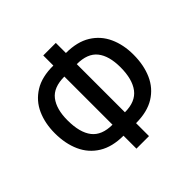

<svg xmlns="http://www.w3.org/2000/svg" viewBox="-183 -881 1049 1049"><g transform="rotate(-45 341.5 -357.0)"><path d="M294 3V-97Q208 -97 151 -132Q94 -167 66 -229Q38 -291 38 -372Q38 -448 65 -508.5Q92 -569 149 -604.5Q206 -640 294 -639V-717H391V-639Q478 -639 534.5 -604Q591 -569 618.5 -508.5Q646 -448 646 -372Q646 -291 618.5 -229Q591 -167 534.5 -132Q478 -97 391 -97V3ZM294 -182V-554Q210 -554 173.5 -506.5Q137 -459 137 -373Q137 -278 174.5 -230Q212 -182 294 -182ZM390 -182Q472 -182 509.5 -231.5Q547 -281 547 -373Q547 -461 510 -507.5Q473 -554 390 -554Z"/></g></svg>

Font: Noto Sans ExtraCondensed Medium
Style: Regular
Weight: 500
Width: 2
Designer: Monotype Design Team
Foundry: Monotype Imaging Inc.
Version: Version 2.013; ttfautohint (v1.8.4.7-5d5b)